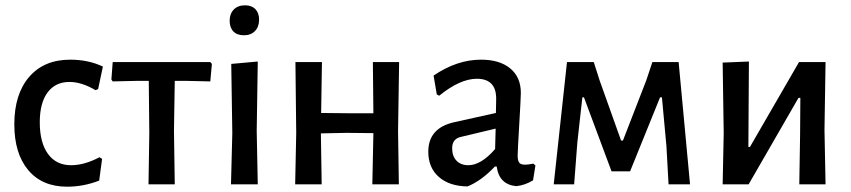

<svg xmlns="http://www.w3.org/2000/svg" viewBox="-20 -695 3208 724"><path d="M245 -470Q313 -470 368 -444L350 -359L340 -355Q288 -386 242 -386Q189 -386 159.5 -346.5Q130 -307 130 -234Q130 -157 161 -114.5Q192 -72 248 -72Q298 -72 355 -102L365 -96L354 -14Q295 9 233 9Q139 9 86.5 -53.5Q34 -116 34 -226Q34 -340 90 -405Q146 -470 245 -470Z M540 0 543 -193 541 -390H494L405 -388L400 -395L405 -461H773L779 -454L773 -388L685 -390H639L636 -202L639 0Z M904 -675Q929 -675 943 -660.5Q957 -646 957 -621Q957 -594 941.5 -578Q926 -562 900 -562Q874 -562 860 -576.5Q846 -591 846 -617Q846 -643 861.5 -659Q877 -675 904 -675ZM851 0 856 -193 852 -454 952 -463 948 -202 952 0Z M1093 0 1097 -193 1094 -461H1194L1191 -269L1290 -268H1388L1386 -461H1485L1481 -202L1484 0H1384L1388 -193L1286 -194L1190 -192L1193 0Z M1794 -470Q1864 -470 1904 -437Q1944 -404 1944 -345Q1944 -327 1938 -226Q1932 -125 1932 -108Q1932 -89 1938 -81.5Q1944 -74 1960 -74Q1971 -74 1991 -78L1999 -71L1990 -15Q1961 3 1927 7Q1862 1 1853 -67H1846Q1795 -13 1743 8Q1674 7 1634.5 -28Q1595 -63 1595 -123Q1595 -212 1692 -234L1850 -269L1851 -323Q1851 -398 1778 -398Q1715 -398 1636 -334L1627 -339L1615 -410Q1703 -470 1794 -470ZM1849 -210 1719 -179Q1685 -172 1685 -136Q1685 -106 1701.5 -89Q1718 -72 1746 -72Q1794 -72 1847 -133Z M2068 0 2118 -461H2219L2241 -392L2322 -165H2329L2417 -392L2440 -461H2539L2582 0H2501L2493 -144L2476 -328H2469L2356 -49H2286L2182 -328H2176L2157 -157L2145 0Z M2705 0 2709 -193 2705 -459 2804 -463 2802 -141H2808L2993 -461H3093L3089 -205L3093 0H2994L2997 -186L2998 -326H2991L2803 0Z"/></svg>

Font: Alegreya Sans Medium
Style: Regular
Weight: 500
Designer: Juan Pablo del Peral
Foundry: Huerta Tipografica
Version: Version 2.007